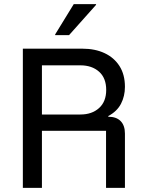

<svg xmlns="http://www.w3.org/2000/svg" viewBox="-20 -911 703 931"><path d="M90.8 0V-675H379.2Q440.8 -675 487.1 -653.3Q533.3 -631.7 559.6 -590.4Q585.8 -549.2 585.8 -490Q585.8 -445 566.7 -407.9Q547.5 -370.8 505 -348.3V-345Q544.2 -345 565 -323.8Q585.8 -302.5 585.8 -263.3V0H494.2V-276.7H183.3V0ZM183.3 -355.8H370Q425.8 -355.8 460.4 -387.1Q495 -418.3 495 -475Q495 -532.5 460.4 -563.3Q425.8 -594.2 370 -594.2H183.3ZM247.5 -740.8V-744.2L337.5 -890.8H445.8V-887.5L315 -740.8Z"/></svg>

Font: Funnel Sans
Style: Regular
Weight: 400
Designer: NORD ID, Kristian Moeller
Foundry: Dicotype
Version: Version 1.000